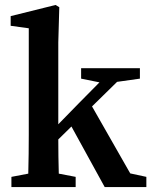

<svg xmlns="http://www.w3.org/2000/svg" viewBox="-20 -754 611 774"><path d="M26 0V-41L94 -54Q95 -92 95.5 -134Q96 -176 96 -210V-640L23 -650V-689L204 -734L219 -725L215 -583V-253L298 -338L381 -422L307 -437V-479H544V-437L452 -424L351 -325L505 -55L570 -41V0H402L268 -244L215 -192Q215 -159 215.5 -122.5Q216 -86 217 -54L285 -41V0Z"/></svg>

Font: Source Serif 4 Semibold
Style: Regular
Weight: 600
Designer: Frank Grießhammer
Foundry: Adobe
Version: Version 4.005;hotconv 1.1.0;makeotfexe 2.6.0